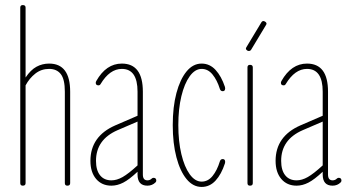

<svg xmlns="http://www.w3.org/2000/svg" viewBox="-20 -733 1393 758"><path d="M70 0Q60 0 60 -10V-703Q60 -713 70 -713Q81 -713 81 -703V-427Q101 -457 124 -469.5Q147 -482 174 -482Q257 -482 257 -371V-10Q257 0 246 0Q236 0 236 -10V-371Q236 -420 220 -440.5Q204 -461 174 -461Q143 -461 119.5 -442.5Q96 -424 81 -396V-10Q81 0 70 0Z M420 0Q382 0 359.5 -26.5Q337 -53 337 -98Q337 -195 435 -238L523 -276V-371Q523 -461 461 -461Q413 -461 377 -401Q374 -396 369 -396Q358 -396 358 -406Q358 -409 360 -413Q399 -482 461 -482Q544 -482 544 -371V-44Q544 -21 562 -21Q572 -21 579 -28Q582 -31 586 -31Q597 -31 597 -20Q597 -16 594 -13Q581 0 562 0Q523 0 523 -44V-55Q490 -24 466.5 -12Q443 0 420 0ZM359 -98Q359 -61 375 -41Q391 -21 420 -21Q441 -21 464 -34Q487 -47 523 -80V-253L444 -219Q359 -182 359 -98Z M776 5Q742 5 716.5 -26Q691 -57 676.5 -112Q662 -167 662 -239Q662 -311 676.5 -365.5Q691 -420 716.5 -451Q742 -482 776 -482Q808 -482 831 -457Q854 -432 868 -390Q870 -384 868 -378.5Q866 -373 859 -373Q851 -373 848 -382Q837 -417 819 -439Q801 -461 776 -461Q750 -461 729 -432Q708 -403 696 -353Q684 -303 684 -239Q684 -175 696 -124.5Q708 -74 729 -45Q750 -16 776 -16Q801 -16 819 -38Q837 -60 848 -96Q851 -105 859 -105Q866 -105 868 -99.5Q870 -94 868 -88Q854 -45 831 -20Q808 5 776 5Z M967 0Q957 0 957 -10V-467Q957 -477 967 -477Q978 -477 978 -467V-10Q978 0 967 0ZM957 -533Q961 -531 965 -532Q969 -533 971 -536L1030 -634Q1036 -642 1026 -648Q1017 -653 1012 -645L953 -547Q947 -539 957 -533Z M1151 0Q1113 0 1090.5 -26.5Q1068 -53 1068 -98Q1068 -195 1166 -238L1254 -276V-371Q1254 -461 1192 -461Q1144 -461 1108 -401Q1105 -396 1100 -396Q1089 -396 1089 -406Q1089 -409 1091 -413Q1130 -482 1192 -482Q1275 -482 1275 -371V-44Q1275 -21 1293 -21Q1303 -21 1310 -28Q1313 -31 1317 -31Q1328 -31 1328 -20Q1328 -16 1325 -13Q1312 0 1293 0Q1254 0 1254 -44V-55Q1221 -24 1197.5 -12Q1174 0 1151 0ZM1090 -98Q1090 -61 1106 -41Q1122 -21 1151 -21Q1172 -21 1195 -34Q1218 -47 1254 -80V-253L1175 -219Q1090 -182 1090 -98Z"/></svg>

Font: Zen Loop
Style: Regular
Weight: 400
Designer: Yoshimichi Ohira
Foundry: A-1 Corp ZenFonts
Version: Version 1.000; ttfautohint (v1.8.3)